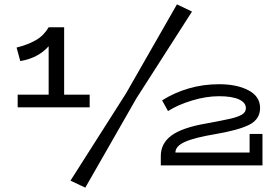

<svg xmlns="http://www.w3.org/2000/svg" viewBox="-20 -758 1273 880"><path d="M391 -324V-266H61V-324H203V-546Q155 -492 73 -478L56 -540Q108 -553 144.5 -574Q181 -595 203 -633H274V-324ZM791 -738 860 -705 605 -307 371 102 303 70 557 -329ZM1183 -144V0H717V-43Q717 -101 766 -137Q815 -173 925 -192Q1001 -206 1036 -214Q1071 -222 1089 -233Q1107 -244 1107 -262Q1107 -288 1075 -302.5Q1043 -317 984 -317Q925 -317 860.5 -297.5Q796 -278 750 -249L723 -298Q778 -333 844.5 -352.5Q911 -372 984 -372Q1066 -372 1119 -344Q1172 -316 1172 -263Q1172 -211 1122 -186Q1072 -161 965 -143Q870 -127 827 -107.5Q784 -88 784 -59H1124V-144Z"/></svg>

Font: BioRhyme Expanded
Style: Regular
Weight: 400
Width: 7
Designer: Aoife Mooney
Foundry: Aoife Mooney Type
Version: Version 1.000